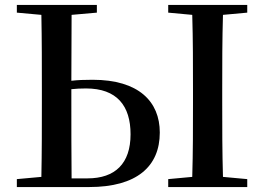

<svg xmlns="http://www.w3.org/2000/svg" viewBox="-20 -755 1067 775"><path d="M48 0H340C532 0 625 -83 625 -220C625 -345 540 -433 354 -433C321 -433 293 -432 268 -429L269 -695L371 -704V-735H48V-704L147 -695C149 -596 149 -494 149 -393V-342C149 -242 149 -141 147 -41L48 -32ZM268 -395C287 -397 306 -398 327 -398C452 -398 507 -328 507 -213C507 -95 445 -35 333 -35H269C268 -136 268 -239 268 -342ZM659 -704 756 -695C759 -595 759 -495 759 -393V-342C759 -241 759 -140 756 -41L659 -32V0H978V-32L880 -41C877 -141 877 -242 877 -343V-393C877 -494 877 -596 880 -695L978 -704V-735H659Z"/></svg>

Font: Noto Serif SC SemiBold
Style: Regular
Weight: 600
Designer: Ryoko NISHIZUKA 西塚涼子 (kana & ideographs); Frank Grießhammer (Latin, Greek & Cyrillic); Wenlong ZHANG 张文龙 (bopomofo); San
Foundry: Adobe
Version: Version 2.001;hotconv 1.1.0;makeotfexe 2.6.0